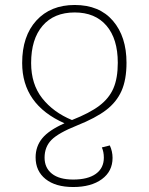

<svg xmlns="http://www.w3.org/2000/svg" viewBox="-20 -551 597 771"><path d="M421 33Q432 57 432 83Q432 137 389 168.5Q346 200 274 200Q203 200 163 168Q123 136 123 81Q123 37 149.5 4.5Q176 -28 239 -56Q69 -131 69 -298Q69 -406 126 -468.5Q183 -531 280 -531Q379 -531 433.5 -467.5Q488 -404 488 -299Q488 -231 468 -186Q448 -141 406 -109Q364 -77 289 -47Q214 -17 186.5 11Q159 39 159 82Q159 123 188.5 146.5Q218 170 274 170Q333 170 365 147Q397 124 397 82Q397 59 389 41ZM269 -69Q340 -97 379 -126.5Q418 -156 435.5 -196.5Q453 -237 453 -299Q453 -395 407.5 -448Q362 -501 280 -501Q197 -501 151 -447.5Q105 -394 105 -298Q105 -213 149.5 -156.5Q194 -100 269 -69Z"/></svg>

Font: FiraGO UltraLight
Style: Regular
Weight: 200
Designer: bBox Type
Foundry: bBox Type GmbH
Version: Version 1.001